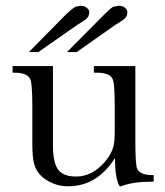

<svg xmlns="http://www.w3.org/2000/svg" viewBox="-20 -647 577 671"><path d="M81 -465 211 -597Q231 -616 243 -623Q260 -627 261 -627Q268 -627 277 -624Q291 -616 292 -606Q292 -605 292 -604Q292 -588 278.5 -578.5Q265 -569 250 -560L114 -465ZM214 -465 345 -597Q364 -616 375 -623Q393 -627 395 -627Q401 -627 411 -624Q424 -616 425 -606Q425 -604 425 -602Q425 -588 411.5 -578.5Q398 -569 383 -560L248 -465ZM453 -156Q453 -66 460 -56Q471 -35 513 -35H517V-12H507Q445 -12 403 4H398Q382 -23 382 -92H380Q318 4 218 4Q177 4 143 -17.5Q109 -39 100 -72Q93 -95 93 -144V-274Q93 -359 85 -372Q74 -393 30 -393H24V-416H165V-140Q165 -79 183 -54.5Q201 -30 246 -30Q303 -30 348 -83Q370 -110 376 -134Q381 -149 381 -191V-274Q381 -359 373 -372Q362 -393 318 -393H308V-416H453Z"/></svg>

Font: New Athena Unicode
Style: Regular
Weight: 400
Designer: J. Rusten 1997; rev. by R. Hancock 2001, 2002, rev. by D. Mastronarde 2002-2021
Foundry: GreekKeys New Athena Unicode
Version: Version 5.008